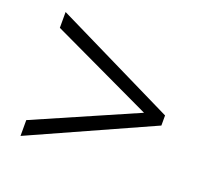

<svg xmlns="http://www.w3.org/2000/svg" viewBox="-90 -710 751 696"><g transform="rotate(20 285.5 -362.0)"><path d="M52 -184V-123L519 -333V-372L52 -601V-540L444 -355Z"/></g></svg>

Font: Noto Sans Syriac Light
Style: Regular
Weight: 300
Designer: Patrick Giasson and the Monotype Design Team
Foundry: Monotype Imaging Inc.
Version: Version 3.000